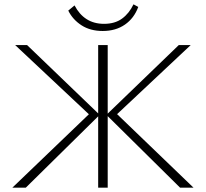

<svg xmlns="http://www.w3.org/2000/svg" viewBox="-20 -866 950 886"><path d="M811 0 471 -336 805 -658H860L503 -323L506 -353L873 0ZM37 0 405 -353 407 -323 50 -658H105L440 -336L99 0ZM433 0V-658H477V0ZM454 -723Q397 -723 356.5 -749Q316 -775 295 -817L324 -841Q346 -799 380 -777.5Q414 -756 460 -756Q510 -756 543 -780Q576 -804 596 -846L618 -834Q599 -782 556.5 -752.5Q514 -723 454 -723Z"/></svg>

Font: Ysabeau ExtraLight
Style: Regular
Weight: 250
Designer: Christian Thalmann (Catharsis Fonts)
Version: Version 2.002